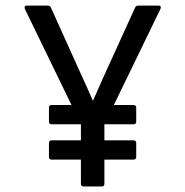

<svg xmlns="http://www.w3.org/2000/svg" viewBox="-20 -675 671 695"><path d="M167 -97.2Q157.2 -97.2 157.2 -106.9V-157.2Q157.2 -167 167 -167H272.9V-225.1H167Q157.2 -225.1 157.2 -234.9V-285.2Q157.2 -294.9 167 -294.9H238.8L69.8 -643.1Q67.9 -647.9 69.8 -651.4Q71.8 -654.8 77.1 -654.8H151.9Q161.1 -654.8 164.1 -647.9L273.9 -404.8Q300.3 -347.7 315.9 -311H316.9Q338.9 -361.8 358.9 -405.8L469.2 -647.9Q472.2 -654.8 481 -654.8H554.2Q559.6 -654.8 561.3 -651.6Q563 -648.4 561 -643.1L392.1 -294.9H462.9Q473.1 -294.9 473.1 -285.2V-234.9Q473.1 -225.1 462.9 -225.1H357.9V-167H462.9Q473.1 -167 473.1 -157.2V-106.9Q473.1 -97.2 462.9 -97.2H357.9V-9.8Q357.9 0 348.1 0H283.2Q272.9 0 272.9 -9.8V-97.2Z"/></svg>

Font: Sofia Sans
Style: Regular
Weight: 400
Designer: Botio Nikoltchev, Ani Petrova
Foundry: lettersoup
Version: Version 4.100